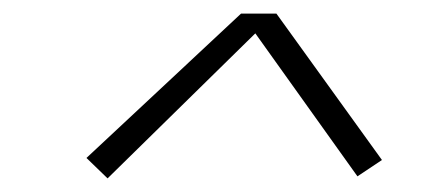

<svg xmlns="http://www.w3.org/2000/svg" viewBox="-20 -723 640 282"><path d="M138 -461 107 -491 334 -703H386L541 -488L505 -464L355 -674Z"/></svg>

Font: Iosevka XLt Ex Obl
Style: Regular
Weight: 200
Width: 7
Italic angle: -9°
Monospace: yes
Designer: Belleve Invis
Foundry: Belleve Invis
Version: Version 32.5.0; ttfautohint (v1.8.4)